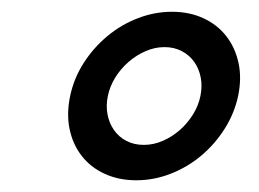

<svg xmlns="http://www.w3.org/2000/svg" viewBox="-20 -706 440 326"><path d="M211.4 -399.9Q181.6 -399.9 157.7 -410.9Q133.8 -421.9 118.7 -441.4Q103.5 -460.9 98.1 -487.1Q92.8 -513.2 99.1 -543Q105.5 -573.2 122.1 -599.1Q138.7 -625 162.1 -644.5Q185.5 -664.1 213.9 -675Q242.2 -686 272 -686Q301.8 -686 325.4 -675Q349.1 -664.1 364.3 -644.5Q379.4 -625 385 -599.1Q390.6 -573.2 384.3 -543Q377.9 -513.2 361.3 -487.1Q344.7 -460.9 321.3 -441.4Q297.9 -421.9 269.5 -410.9Q241.2 -399.9 211.4 -399.9ZM224.1 -460Q240.7 -460 256.3 -466.8Q272 -473.6 285.2 -485.1Q298.3 -496.6 307.6 -511.5Q316.9 -526.4 320.3 -543Q323.7 -559.6 320.8 -574.5Q317.9 -589.4 309.8 -600.8Q301.8 -612.3 288.8 -619.1Q275.9 -626 259.3 -626Q242.7 -626 227.1 -619.1Q211.4 -612.3 198.2 -600.8Q185.1 -589.4 175.8 -574.5Q166.5 -559.6 163.1 -543Q159.7 -526.4 162.6 -511.5Q165.5 -496.6 173.6 -485.1Q181.6 -473.6 194.6 -466.8Q207.5 -460 224.1 -460Z"/></svg>

Font: XB Zar
Style: Bold Italic
Weight: 700
Italic angle: -12°
Designer: Behnam
Foundry: Irmug
Version: Version 8.005 2009